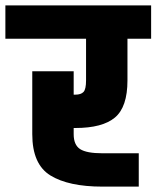

<svg xmlns="http://www.w3.org/2000/svg" viewBox="-30 -694 582 714"><path d="M244 -218V-195Q244 -155 268 -139.5Q292 -124 351 -124H486V0H351Q225 0 157.5 -41.5Q90 -83 90 -195V-429H244V-342H250Q271 -342 280.5 -352Q290 -362 290 -395V-550H-10V-674H532V-550H444V-395Q444 -296 397.5 -257Q351 -218 250 -218Z"/></svg>

Font: Biryani Black
Style: Regular
Weight: 900
Designer: Dan Reynolds and Mathieu Reguer
Foundry: Dan Reynolds and Mathieu Reguer
Version: Version 1.004; ttfautohint (v1.1) -l 5 -r 5 -G 72 -x 0 -D la